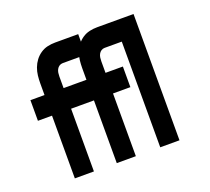

<svg xmlns="http://www.w3.org/2000/svg" viewBox="-124 -892 1148 1050"><g transform="rotate(-20 450.0 -367.5)"><path d="M141 0V-365H59V-485H141V-552Q141 -575 143.5 -597.5Q146 -620 154 -641.5Q162 -663 175.5 -681Q189 -699 208 -712Q227 -725 249 -730Q271 -735 294 -735H428V-615H294Q283 -615 274 -609Q265 -603 260 -593.5Q255 -584 253.5 -573.5Q252 -563 252 -552V-485H428V-365H252V0ZM385 0V-365H303V-485H385V-552Q385 -575 387.5 -597.5Q390 -620 398 -641.5Q406 -663 419.5 -681Q433 -699 452 -712Q471 -725 493 -730Q515 -735 538 -735H672V-615H538Q527 -615 518 -609Q509 -603 504 -593.5Q499 -584 497.5 -573.5Q496 -563 496 -552V-485H597V-365H496V0ZM638 0V-615H556V-735H750V0Z"/></g></svg>

Font: Iosevka Aile Heavy
Style: Regular
Weight: 900
Designer: Belleve Invis
Foundry: Belleve Invis
Version: Version 31.1.0; ttfautohint (v1.8.4)